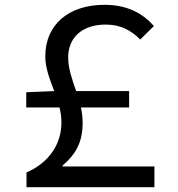

<svg xmlns="http://www.w3.org/2000/svg" viewBox="-20 -777 740 797"><path d="M240 -86V-90C296 -138 323 -188 323 -268C323 -290 320 -311 316 -331H516V-399H296C280 -446 263 -491 263 -539C263 -619 319 -675 419 -675C483 -675 526 -649 562 -613L619 -669C573 -721 509 -757 414 -757C265 -757 168 -675 168 -543C168 -494 187 -447 205 -399L89 -394V-331H227C232 -311 235 -290 235 -269C235 -181 186 -103 90 -61V0H621V-86Z"/></svg>

Font: Kawkab Mono Light
Style: Bold
Weight: 400
Monospace: yes
Designer: Abdullah Arif
Foundry: Abdullah Arif
Version: Version 1.000;PS 000.500;hotconv 1.0.88;makeotf.lib2.5.64775